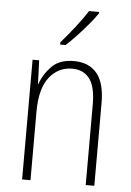

<svg xmlns="http://www.w3.org/2000/svg" viewBox="-54 -805 575 845"><g transform="rotate(5 233.5 -382.0)"><path d="M258 -539Q324 -539 359.5 -497Q395 -455 395 -365V0H357V-356Q357 -435 330 -470Q303 -505 254 -505Q192 -505 152.5 -455Q113 -405 113 -302V0H76V-529H105L109 -425H111Q126 -469 160.5 -504Q195 -539 258 -539ZM349 -757Q333 -734 309.5 -706Q286 -678 261 -651.5Q236 -625 215 -606H191V-616Q223 -653 252.5 -690.5Q282 -728 305 -764H349Z"/></g></svg>

Font: Noto Sans Kannada Condensed ExtraLight
Style: Regular
Weight: 200
Width: 3
Designer: Jelle Bosma - Monotype Design Team
Foundry: Monotype Imaging Inc.
Version: Version 2.005; ttfautohint (v1.8.4.7-5d5b)